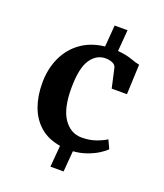

<svg xmlns="http://www.w3.org/2000/svg" viewBox="-146 -776 855 1000"><g transform="rotate(20 281.0 -276.5)"><path d="M63.5 -268.5Q63.5 -347.5 92.5 -410.5Q121.5 -473.5 176 -512.5Q230.5 -551.5 306 -559.5L315.5 -679H387L377.5 -560.5Q424.5 -556.5 454.8 -545.5Q485 -534.5 505 -531L498 -365H413.5L389.5 -472Q386 -487.5 369 -495Q352 -502.5 330.5 -502.5Q280 -502.5 247.8 -455Q215.5 -407.5 215 -297.5Q214.5 -183.5 253 -127.8Q291.5 -72 353 -72Q395.5 -72 430.2 -84.2Q465 -96.5 487.5 -111L509.5 -64Q496.5 -50 470.8 -33.8Q445 -17.5 410.2 -5Q375.5 7.5 335 10.5L325.5 126H252.5L262.5 7Q194.5 -4 150.5 -42Q106.5 -80 85 -138.2Q63.5 -196.5 63.5 -268.5Z"/></g></svg>

Font: Merriweather Text Regular
Style: Bold
Weight: 700
Designer: Eben Sorkin
Foundry: Eben Sorkin
Version: Version 2.100; ttfautohint (v1.7.19-72a1) -l 8 -r 50 -G 200 